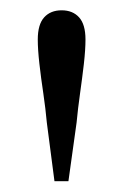

<svg xmlns="http://www.w3.org/2000/svg" viewBox="-20 -825 236 367"><path d="M97.8 -805.3Q119 -805.3 131.2 -791.8Q143.4 -778.3 143.4 -749.5Q143.4 -730.3 140.3 -702.8Q137.1 -675.4 133 -646.3Q128.9 -617.3 126.4 -590.7L110.8 -478.7H84.1L69.5 -590.7Q67.1 -617.3 62.8 -646.5Q58.4 -675.6 55.3 -703.1Q52.2 -730.5 52.2 -749.5Q52.2 -778.3 64.4 -791.8Q76.6 -805.3 97.8 -805.3Z"/></svg>

Font: Noto Serif HK
Style: Regular
Weight: 200
Designer: Ryoko NISHIZUKA 西塚涼子 (kana & ideographs); Frank Grießhammer (Latin, Greek & Cyrillic); Wenlong ZHANG 张文龙 (bopomofo); San
Foundry: Adobe
Version: Version 2.001;hotconv 1.1.0;makeotfexe 2.6.0